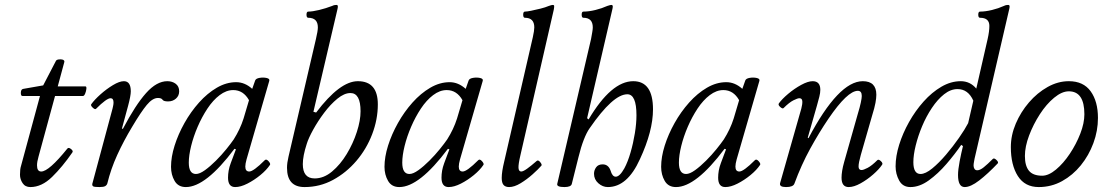

<svg xmlns="http://www.w3.org/2000/svg" viewBox="-20 -745 4469 778"><path d="M103 13Q82 13 71.5 -3Q61 -19 61 -37Q61 -60 65 -72L142 -356H71Q64 -356 64.5 -370Q65 -384 75 -385L155 -399L207 -499Q211 -505 226 -504.5Q241 -504 241 -495L214 -395H326Q331 -395 330 -385Q329 -375 325 -365.5Q321 -356 316 -356H203L136 -110Q130 -89 130 -75Q130 -50 147 -50Q178 -50 253 -143Q258 -149 268 -141Q278 -133 273 -127Q233 -69 191 -28Q149 13 103 13Z M383 13Q362 13 357.5 10Q353 7 354 0L436 -305Q437 -310 438.5 -316.5Q440 -323 440 -330Q440 -347 428 -347Q412 -347 369 -304Q365 -300 355.5 -309Q346 -318 350 -323Q363 -341 387 -362.5Q411 -384 437.5 -400Q464 -416 482 -416Q510 -416 510 -375Q510 -357 499 -316L474 -224L478 -223Q529 -320 572 -368Q615 -416 658 -416Q678 -416 692 -405.5Q706 -395 706 -375Q706 -357 693 -345.5Q680 -334 661 -334Q643 -334 638.5 -341Q634 -348 620 -348Q598 -348 574.5 -319.5Q551 -291 516 -232Q481 -174 455 -117Q429 -60 415 -2Q413 5 406.5 9Q400 13 383 13Z M733 13Q702 13 687.5 -12Q673 -37 673 -69Q673 -109 687.5 -155Q702 -201 727.5 -246.5Q753 -292 786.5 -329.5Q820 -367 858.5 -389.5Q897 -412 937 -412Q972 -412 1002 -385L1014 -419Q1017 -427 1032 -429.5Q1047 -432 1060.5 -429Q1074 -426 1071 -417L979 -99Q974 -81 974 -70Q974 -50 990 -50Q1007 -50 1053 -96Q1059 -102 1068 -92Q1077 -82 1074 -77Q1060 -56 1035 -35.5Q1010 -15 982.5 -1Q955 13 933 13Q904 13 904 -25Q904 -39 906.5 -53.5Q909 -68 915 -84L936 -140L930 -142Q814 13 733 13ZM774 -40Q789 -40 810.5 -55.5Q832 -71 855 -94Q878 -117 897 -140.5Q916 -164 927 -180Q953 -221 967 -265L989 -339Q966 -380 925 -380Q897 -380 870 -359.5Q843 -339 820.5 -305Q798 -271 781 -231.5Q764 -192 754.5 -153.5Q745 -115 745 -86Q745 -40 774 -40Z M1214 13Q1143 13 1143 -65Q1143 -85 1149 -110L1260 -586Q1264 -603 1266 -615Q1268 -627 1268 -634Q1268 -673 1229 -673Q1222 -673 1222 -685.5Q1222 -698 1229 -698Q1246 -698 1273 -704.5Q1300 -711 1326 -721Q1332 -724 1336.5 -724.5Q1341 -725 1343 -725Q1349 -725 1349 -719Q1349 -716 1348.5 -713Q1348 -710 1347 -706L1250 -292L1261 -289Q1357 -416 1430 -416Q1511 -416 1511 -322Q1511 -261 1488 -201Q1465 -141 1424 -93Q1383 -45 1329.5 -16Q1276 13 1214 13ZM1255 -22Q1292 -22 1325.5 -50Q1359 -78 1385 -121Q1411 -164 1426 -210.5Q1441 -257 1441 -294Q1441 -368 1400 -368Q1375 -368 1347 -345Q1319 -322 1293.5 -288Q1268 -254 1249 -219.5Q1230 -185 1223 -162Q1207 -113 1207 -80Q1207 -22 1255 -22Z M1598 13Q1567 13 1552.5 -12Q1538 -37 1538 -69Q1538 -109 1552.5 -155Q1567 -201 1592.5 -246.5Q1618 -292 1651.5 -329.5Q1685 -367 1723.5 -389.5Q1762 -412 1802 -412Q1837 -412 1867 -385L1879 -419Q1882 -427 1897 -429.5Q1912 -432 1925.5 -429Q1939 -426 1936 -417L1844 -99Q1839 -81 1839 -70Q1839 -50 1855 -50Q1872 -50 1918 -96Q1924 -102 1933 -92Q1942 -82 1939 -77Q1925 -56 1900 -35.5Q1875 -15 1847.5 -1Q1820 13 1798 13Q1769 13 1769 -25Q1769 -39 1771.5 -53.5Q1774 -68 1780 -84L1801 -140L1795 -142Q1679 13 1598 13ZM1639 -40Q1654 -40 1675.5 -55.5Q1697 -71 1720 -94Q1743 -117 1762 -140.5Q1781 -164 1792 -180Q1818 -221 1832 -265L1854 -339Q1831 -380 1790 -380Q1762 -380 1735 -359.5Q1708 -339 1685.5 -305Q1663 -271 1646 -231.5Q1629 -192 1619.5 -153.5Q1610 -115 1610 -86Q1610 -40 1639 -40Z M2043 13Q2028 13 2020.5 4.5Q2013 -4 2013 -24Q2013 -49 2023 -90L2139 -594Q2145 -621 2145 -634Q2145 -673 2107 -673Q2100 -673 2100 -685.5Q2100 -698 2107 -698Q2115 -698 2132.5 -701.5Q2150 -705 2170 -710Q2190 -715 2204 -721Q2215 -725 2220 -725Q2225 -725 2225.5 -721Q2226 -717 2224 -706L2089 -117Q2080 -79 2081 -64.5Q2082 -50 2092 -50Q2100 -50 2116 -61.5Q2132 -73 2155 -93Q2161 -98 2169 -88Q2177 -78 2174 -74Q2161 -59 2138 -38.5Q2115 -18 2089.5 -2.5Q2064 13 2043 13Z M2267 13Q2235 13 2238 0L2375 -587Q2378 -604 2380 -615.5Q2382 -627 2382 -634Q2382 -673 2344 -673Q2337 -673 2337 -685.5Q2337 -698 2344 -698Q2366 -698 2392.5 -704.5Q2419 -711 2441 -721Q2446 -723 2451 -724Q2456 -725 2457 -725Q2463 -725 2463 -719Q2463 -716 2462.5 -713Q2462 -710 2461 -706L2359 -266L2365 -261Q2457 -416 2546 -416Q2626 -416 2626 -302Q2626 -214 2573 -100Q2522 13 2443 13Q2422 13 2404.5 -2.5Q2387 -18 2387 -41Q2387 -55 2395.5 -67Q2404 -79 2422 -79Q2445 -79 2454 -54Q2461 -29 2475 -29Q2491 -29 2510 -63Q2524 -89 2535 -127Q2546 -165 2552.5 -205Q2559 -245 2559 -278Q2559 -363 2522 -363Q2464 -363 2369 -225Q2357 -208 2345.5 -178.5Q2334 -149 2324 -108L2297 0Q2294 13 2267 13Z M2719 13Q2688 13 2673.5 -12Q2659 -37 2659 -69Q2659 -109 2673.5 -155Q2688 -201 2713.5 -246.5Q2739 -292 2772.5 -329.5Q2806 -367 2844.5 -389.5Q2883 -412 2923 -412Q2958 -412 2988 -385L3000 -419Q3003 -427 3018 -429.5Q3033 -432 3046.5 -429Q3060 -426 3057 -417L2965 -99Q2960 -81 2960 -70Q2960 -50 2976 -50Q2993 -50 3039 -96Q3045 -102 3054 -92Q3063 -82 3060 -77Q3046 -56 3021 -35.5Q2996 -15 2968.5 -1Q2941 13 2919 13Q2890 13 2890 -25Q2890 -39 2892.5 -53.5Q2895 -68 2901 -84L2922 -140L2916 -142Q2800 13 2719 13ZM2760 -40Q2775 -40 2796.5 -55.5Q2818 -71 2841 -94Q2864 -117 2883 -140.5Q2902 -164 2913 -180Q2939 -221 2953 -265L2975 -339Q2952 -380 2911 -380Q2883 -380 2856 -359.5Q2829 -339 2806.5 -305Q2784 -271 2767 -231.5Q2750 -192 2740.5 -153.5Q2731 -115 2731 -86Q2731 -40 2760 -40Z M3165 13Q3137 13 3141 -3L3227 -305Q3232 -324 3231 -335.5Q3230 -347 3219 -347Q3212 -347 3195 -338.5Q3178 -330 3155 -307Q3151 -303 3141.5 -311.5Q3132 -320 3136 -326Q3149 -344 3174 -365Q3199 -386 3226.5 -401Q3254 -416 3273 -416Q3304 -416 3304 -381Q3304 -369 3300 -353Q3296 -337 3290 -316L3253 -187L3256 -185Q3378 -416 3476 -416Q3531 -416 3531 -361Q3531 -348 3527.5 -328.5Q3524 -309 3514 -277L3468 -117Q3459 -85 3459 -70.5Q3459 -56 3471 -56Q3479 -56 3496 -65Q3513 -74 3535 -96Q3540 -101 3549.5 -92Q3559 -83 3554 -77Q3542 -59 3518 -38Q3494 -17 3467 -2Q3440 13 3419 13Q3390 13 3390 -25Q3390 -37 3392.5 -53Q3395 -69 3401 -90L3456 -284Q3464 -310 3468 -329Q3472 -348 3472 -356Q3472 -377 3456 -377Q3414 -377 3337 -264Q3299 -208 3263 -142.5Q3227 -77 3199 -1Q3194 13 3165 13Z M3669 13Q3638 13 3623.5 -13.5Q3609 -40 3609 -71Q3609 -112 3623.5 -158.5Q3638 -205 3663.5 -250.5Q3689 -296 3722.5 -333.5Q3756 -371 3794.5 -393.5Q3833 -416 3873 -416Q3911 -416 3936 -386L3982 -587Q3989 -618 3989 -640Q3989 -673 3951 -673Q3944 -673 3944 -685.5Q3944 -698 3951 -698Q3973 -698 3999.5 -704.5Q4026 -711 4048 -721Q4054 -724 4058.5 -724.5Q4063 -725 4065 -725Q4071 -725 4071 -719Q4071 -716 4070.5 -713Q4070 -710 4069 -706L3929 -102Q3928 -95 3926.5 -88Q3925 -81 3925 -74Q3925 -67 3928.5 -61Q3932 -55 3940 -55Q3951 -55 3966 -67Q3981 -79 4003 -101Q4008 -106 4017.5 -97Q4027 -88 4023 -83Q3982 -40 3947.5 -13.5Q3913 13 3889 13Q3862 13 3862 -36Q3862 -57 3868.5 -91Q3875 -125 3882 -153L3875 -158Q3849 -120 3815 -80.5Q3781 -41 3743.5 -14Q3706 13 3669 13ZM3710 -40Q3730 -40 3757.5 -62.5Q3785 -85 3813.5 -118.5Q3842 -152 3866 -186.5Q3890 -221 3903 -246L3924 -337Q3903 -384 3860 -384Q3832 -384 3805.5 -363Q3779 -342 3756 -307.5Q3733 -273 3716.5 -233.5Q3700 -194 3690.5 -155.5Q3681 -117 3681 -88Q3681 -40 3710 -40Z M4189 13Q4133 13 4104.5 -31.5Q4076 -76 4076 -149Q4076 -197 4096 -244Q4116 -291 4149.5 -330Q4183 -369 4225 -392.5Q4267 -416 4311 -416Q4370 -416 4399.5 -375Q4429 -334 4429 -267Q4429 -215 4410.5 -165Q4392 -115 4359.5 -75Q4327 -35 4283.5 -11Q4240 13 4189 13ZM4203 -33Q4229 -33 4259 -58Q4289 -83 4315 -122Q4341 -161 4357.5 -203.5Q4374 -246 4374 -282Q4374 -375 4311 -375Q4283 -375 4251.5 -349Q4220 -323 4193.5 -282Q4167 -241 4150 -196Q4133 -151 4133 -113Q4133 -73 4149.5 -53Q4166 -33 4203 -33Z"/></svg>

Font: Junicode
Style: Italic
Weight: 400
Italic angle: -11°
Designer: Peter S. Baker
Version: Version 2.100; ttfautohint (v1.8.4)